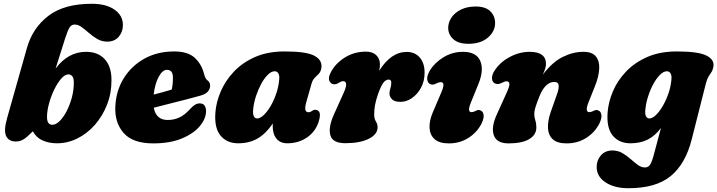

<svg xmlns="http://www.w3.org/2000/svg" viewBox="-20 -747 3800 1017"><path d="M325 -543.5 274.5 -384Q341 -472.5 435.5 -472.5Q499.5 -472.5 535 -433.2Q570.5 -394 570.5 -323.5Q571 -254 547.2 -193.2Q523.5 -132.5 483 -86.2Q442.5 -40 390.5 -14Q338.5 12 281.5 12Q239.5 12 205.8 -3Q172 -18 154 -51.5L126 -25Q114 -13.5 98.5 -5.5Q83 2.5 63.5 2.5Q26.5 2.5 12.5 -26.5Q-1.5 -55.5 18.5 -124.5L123 -494Q153 -599.5 236.5 -663.2Q320 -727 466 -727Q542 -727 586.5 -696Q631 -665 631 -614.5Q631 -578 608.8 -552.2Q586.5 -526.5 548 -526.5Q519.5 -526.5 495.8 -540.2Q472 -554 451.8 -571.8Q431.5 -589.5 413 -603.2Q394.5 -617 375.5 -617Q358.5 -617 348.5 -601.5Q338.5 -586 325 -543.5ZM342.5 -353Q324 -353 304.2 -330.5Q284.5 -308 267.5 -273Q250.5 -238 239.8 -199Q229 -160 229 -127Q229 -86 257 -86Q276 -86 296 -105.8Q316 -125.5 333 -158.2Q350 -191 360.5 -230.2Q371 -269.5 371 -308.5Q371 -335 362.2 -344Q353.5 -353 342.5 -353Z M1071.5 -159.5Q1071.5 -118.5 1038.2 -78.8Q1005 -39 942.5 -13.2Q880 12.5 791.5 12.5Q683 12.5 634.8 -42.8Q586.5 -98 591 -183.5Q594.5 -265 634.5 -330.8Q674.5 -396.5 743.5 -435.5Q812.5 -474.5 903 -474.5Q974 -474.5 1010.5 -441.8Q1047 -409 1060.5 -356.5Q1067.5 -330 1077 -323Q1093 -312.5 1093 -293.5Q1093 -276.5 1081 -262Q1069 -247.5 1036.5 -239Q1006.5 -230.5 964.8 -219.8Q923 -209 878.2 -197.8Q833.5 -186.5 794.5 -176.5Q806.5 -111.5 868.5 -111.5Q933 -111.5 979.5 -162Q999.5 -184 1013.5 -192.5Q1027.5 -201 1043.5 -199Q1059 -197 1065.2 -185.2Q1071.5 -173.5 1071.5 -159.5ZM864 -377Q840.5 -377 820.5 -340Q800.5 -303 794 -246Q819.5 -252.5 844.8 -259.5Q870 -266.5 889.5 -272.5Q896 -298.5 896 -336.5Q896 -377 864 -377Z M1602 -204.5Q1587.5 -152.5 1613.5 -152.5Q1621 -152.5 1625.5 -155Q1630 -157.5 1637 -162Q1648 -168 1658 -164Q1670.5 -161.5 1673.8 -146Q1677 -130.5 1667 -99.5Q1649.5 -48 1604.8 -18Q1560 12 1502 12Q1464.5 12 1444.5 -12.5Q1424.5 -37 1424.5 -79Q1424.5 -86 1425 -93Q1388.5 -39 1344.5 -13.5Q1300.5 12 1241.5 12Q1182.5 12 1148.5 -28.2Q1114.5 -68.5 1121 -152Q1125 -205.5 1149 -262Q1173 -318.5 1218.2 -366.8Q1263.5 -415 1330.5 -444.8Q1397.5 -474.5 1488 -474.5Q1602.5 -474.5 1645 -451.8Q1687.5 -429 1682.5 -389Q1679.5 -367.5 1669 -356.8Q1658.5 -346 1647 -334.8Q1635.5 -323.5 1629.5 -301.5ZM1321.5 -172.5Q1318 -143 1324.5 -131.2Q1331 -119.5 1341.5 -119.5Q1358 -119.5 1377.2 -137.8Q1396.5 -156 1414 -186.2Q1431.5 -216.5 1443.8 -253.2Q1456 -290 1459 -326.5Q1461 -346.5 1454.5 -358Q1448 -369.5 1435 -369.5Q1417.5 -369.5 1398.8 -351.2Q1380 -333 1364 -303.5Q1348 -274 1336.5 -239.5Q1325 -205 1321.5 -172.5Z M1751 -300.5Q1734.5 -300.5 1725.8 -316.5Q1717 -332.5 1729.5 -358Q1750.5 -405 1801.8 -439.2Q1853 -473.5 1918.5 -473.5Q1953.5 -473.5 1973 -454.8Q1992.5 -436 1992.5 -405.5Q1992.5 -391.5 1988.5 -372Q2051 -472 2134.5 -472Q2177.5 -472 2203.2 -442.5Q2229 -413 2229 -362Q2229 -317 2210 -282.2Q2191 -247.5 2162 -227.5Q2133 -207.5 2102 -207.5Q2068.5 -207.5 2055.8 -221.8Q2043 -236 2043 -250.5Q2043 -265.5 2047.8 -279.2Q2052.5 -293 2052.5 -309Q2052.5 -325.5 2039 -325.5Q2023 -325.5 2010.2 -308.2Q1997.5 -291 1982.5 -249Q1970.5 -214 1966.2 -189.2Q1962 -164.5 1962 -140.5Q1962 -118 1971 -103.8Q1980 -89.5 1980 -73Q1980 -35 1933.2 -11.8Q1886.5 11.5 1809.5 11.5Q1742 11.5 1730 -30.2Q1718 -72 1748.5 -140L1800.5 -255.5Q1828 -317 1797 -317Q1788 -317 1775.5 -309Q1763 -300.5 1751 -300.5Z M2461 -515Q2408.5 -515 2381.5 -539.2Q2354.5 -563.5 2354 -599Q2354 -628 2371.2 -653.8Q2388.5 -679.5 2421.2 -696Q2454 -712.5 2499.5 -712.5Q2552 -712.5 2577.2 -687.2Q2602.5 -662 2602.5 -625Q2602.5 -581 2564.5 -548Q2526.5 -515 2461 -515ZM2474.5 -204.5Q2453 -153 2477.5 -153Q2487.5 -153 2500.5 -160Q2514.5 -168 2526 -161.5Q2538.5 -157 2541.5 -138.5Q2544.5 -120 2529.5 -90Q2505 -44 2460 -15.8Q2415 12.5 2357.5 12.5Q2307 12.5 2282 -10Q2257 -32.5 2255.2 -70Q2253.5 -107.5 2272.5 -152L2316.5 -255Q2330 -286.5 2328.8 -299.2Q2327.5 -312 2314 -312Q2305.5 -312 2289 -304Q2272.5 -295 2260 -301Q2246.5 -305.5 2243.2 -324.5Q2240 -343.5 2256 -372Q2281.5 -414.5 2328.8 -443.5Q2376 -472.5 2432 -472.5Q2503.5 -472.5 2524 -424Q2544.5 -375.5 2513.5 -300.5Z M2604.5 -304Q2588.5 -309 2586.2 -329Q2584 -349 2600 -373.5Q2629 -418 2680.2 -445.2Q2731.5 -472.5 2785.5 -472.5Q2872 -472.5 2872 -408.5Q2872 -396 2867.2 -381.5Q2862.5 -367 2855 -351.5Q2906 -418.5 2960.8 -445.5Q3015.5 -472.5 3070 -472.5Q3116.5 -472.5 3136.2 -448.2Q3156 -424 3154 -383.5Q3152 -343 3133 -294.5L3097 -204.5Q3077 -153 3101.5 -153Q3111 -153 3124.5 -160Q3138.5 -168 3150 -161.5Q3162.5 -157 3165.5 -138.5Q3168.5 -120 3153.5 -90Q3129 -44 3084 -15.8Q3039 12.5 2981.5 12.5Q2931 12.5 2907.5 -9.8Q2884 -32 2882.5 -69.2Q2881 -106.5 2896.5 -152L2932.5 -254Q2941 -279.5 2939 -296.2Q2937 -313 2915.5 -313Q2891 -313 2870.8 -292.2Q2850.5 -271.5 2836 -233.5Q2822 -197.5 2816 -178.5Q2810 -159.5 2810 -143.5Q2810 -126 2815.5 -109.5Q2821 -93 2821 -72Q2821 -32.5 2783 -10Q2745 12.5 2674 12.5Q2611.5 12.5 2596 -29.8Q2580.5 -72 2611 -139.5L2663.5 -255.5Q2679.5 -290.5 2678.2 -303.5Q2677 -316.5 2663 -316.5Q2654.5 -316.5 2635.5 -307Q2618 -298.5 2604.5 -304Z M3644 -9Q3611 121.5 3532.5 185.8Q3454 250 3308.5 250Q3235 250 3187.8 219.2Q3140.5 188.5 3140.5 137.5Q3140.5 101.5 3163 75.8Q3185.5 50 3224 50Q3253 50 3276.2 63.5Q3299.5 77 3319.5 94.8Q3339.5 112.5 3358 126.2Q3376.5 140 3396 140Q3414 140 3424 124.5Q3434 109 3444.5 67.5L3481 -69Q3449 -26.5 3410 -7.2Q3371 12 3320 12Q3259.5 12 3225.8 -28.5Q3192 -69 3198.5 -152Q3202.5 -206 3226.2 -262.5Q3250 -319 3295.2 -367Q3340.5 -415 3407.8 -444.8Q3475 -474.5 3565.5 -474.5Q3679.5 -474.5 3722.8 -452.2Q3766 -430 3758.5 -393Q3755.5 -375.5 3748.5 -365.2Q3741.5 -355 3733.8 -342.8Q3726 -330.5 3719.5 -307ZM3399 -172Q3395 -143 3401.8 -131.2Q3408.5 -119.5 3419 -119.5Q3435.5 -119.5 3454.5 -137.8Q3473.5 -156 3491 -186.2Q3508.5 -216.5 3521 -253Q3533.5 -289.5 3536.5 -326.5Q3538.5 -346.5 3532 -358Q3525.5 -369.5 3512.5 -369.5Q3494.5 -369.5 3476 -351Q3457.5 -332.5 3441.2 -303Q3425 -273.5 3413.8 -239Q3402.5 -204.5 3399 -172Z"/></svg>

Font: Fraunces 72pt S100 Black
Style: Italic
Weight: 900
Italic angle: -16°
Version: Version 1.000; ttfautohint (v1.8.3)